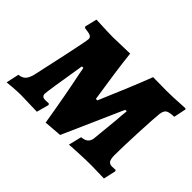

<svg xmlns="http://www.w3.org/2000/svg" viewBox="-117 -704 911 911"><g transform="rotate(45 339.0 -248.5)"><path d="M208 -268 202 -300H192Q159 -100 159 -84Q159 -64 182 -64L205 -65L210 -59L193 3L154 2L84 0Q63 0 30 2.5Q-3 5 -7 6L7 -59Q29 -61 41 -73Q53 -85 60 -112Q74 -174 98.5 -288.5Q123 -403 123 -414Q123 -426 113.5 -431Q104 -436 75 -439L69 -445L84 -506Q168 -502 197 -502Q218 -502 311 -505Q322 -403 348 -238H358Q428 -401 467 -503L557 -502Q587 -502 602 -503Q673 -507 679 -507L684 -504L671 -441Q638 -440 626.5 -432Q615 -424 612 -401Q608 -364 603.5 -263.5Q599 -163 599 -113Q599 -86 606 -75.5Q613 -65 629 -65L652 -66Q656 -62 656 -60L642 2L556 0Q527 0 478.5 2Q430 4 411 6L427 -60Q449 -62 460 -71Q471 -80 474 -98L488 -240Q489 -264 493 -300H483L438 -198Q383 -75 349 3L259 10Q234 -143 208 -268Z"/></g></svg>

Font: Alegreya SC ExtraBold
Style: Italic
Weight: 800
Italic angle: -7°
Designer: Juan Pablo del Peral
Foundry: Huerta Tipografica
Version: Version 2.007; ttfautohint (v1.6)